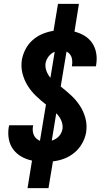

<svg xmlns="http://www.w3.org/2000/svg" viewBox="-20 -863 540 990"><path d="M122 107 145 -35Q116 -41 90.5 -55.5Q65 -70 48 -93Q31 -116 25.5 -146Q20 -176 25 -207Q26 -210 26.5 -212Q27 -214 27 -217H151Q151 -215 150.5 -214Q150 -213 150 -212Q148 -200 149 -188.5Q150 -177 154.5 -166.5Q159 -156 167.5 -148.5Q176 -141 186 -137L217 -324Q190 -345 165.5 -368.5Q141 -392 123 -420.5Q105 -449 96 -484Q87 -519 93 -556Q98 -583 112 -610Q126 -637 149 -657Q172 -677 200 -688.5Q228 -700 256 -704L279 -843H387L364 -700Q392 -693 416 -678.5Q440 -664 455.5 -641Q471 -618 476 -589Q481 -560 476 -530Q476 -528 475.5 -525.5Q475 -523 474 -521H351Q351 -522 351 -523Q351 -524 351 -525Q353 -536 352.5 -547Q352 -558 349 -567.5Q346 -577 339 -585Q332 -593 323 -597L293 -417Q321 -395 346.5 -371.5Q372 -348 391.5 -318.5Q411 -289 420.5 -253.5Q430 -218 424 -180Q419 -151 403.5 -123.5Q388 -96 364 -76Q340 -56 311 -45Q282 -34 253 -31L230 107ZM240 -462 262 -596Q244 -589 231.5 -573Q219 -557 215 -538Q212 -517 219.5 -497Q227 -477 240 -462ZM247 -138Q257 -141 266.5 -146.5Q276 -152 283.5 -160Q291 -168 295.5 -177.5Q300 -187 302 -197Q304 -209 302 -220.5Q300 -232 295.5 -242.5Q291 -253 284.5 -262Q278 -271 270 -279Z"/></svg>

Font: Iosevka SS04 Extrabold
Style: Italic
Weight: 800
Italic angle: -9°
Monospace: yes
Designer: Belleve Invis
Foundry: Belleve Invis
Version: Version 19.0.0; ttfautohint (v1.8.4)